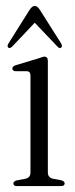

<svg xmlns="http://www.w3.org/2000/svg" viewBox="-20 -626 252 646"><path d="M141 -421.5V-46Q141 -28 159 -24.5L186 -19.5Q197.5 -16.5 197.5 -9Q197.5 0 185.5 0H36.5Q25 0 25 -9Q25 -15.5 36 -19L65 -24.5Q82.5 -28 82.5 -45.5V-371.5Q82.5 -385.5 71 -386.5H31Q21.5 -388 21.5 -395.5Q21.5 -402.5 32.5 -406.5L109 -429.5Q115.5 -431.5 120.8 -433.5Q126 -435.5 129 -435.5Q141 -435.5 141 -421.5ZM20.7 -469Q12.5 -461.5 7.7 -466Q2.8 -471 8.9 -480.5L79 -592Q88 -606 96.5 -606Q106.2 -606 114.7 -592L185.3 -480.5Q191 -471.5 186.1 -466Q181.2 -461 173.1 -469.5L96.9 -549.5Z"/></svg>

Font: Fraunces 144pt Soft Light
Style: Regular
Weight: 300
Version: Version 1.000;[0bf87f6ff]